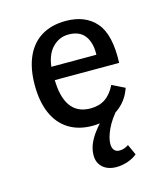

<svg xmlns="http://www.w3.org/2000/svg" viewBox="-97 -503 678 777"><g transform="rotate(-15 242.0 -115.0)"><path d="M61.6 -208.1Q61.6 -277.4 83.6 -326.7Q105.7 -375.9 147.7 -401.4Q189.7 -426.9 249.2 -426.9Q331.6 -426.9 375.6 -375.6Q419.6 -324.3 414.8 -206.9H114.3L113.5 -262.6H334.4Q336.1 -311.8 314.6 -341.4Q293 -371 246 -371Q205.8 -371 177.3 -340.4Q148.7 -309.8 144.3 -249.2L146.7 -245.8Q145.2 -230.3 145.2 -214.2Q145.2 -137.5 173.1 -98.1Q200.9 -58.8 256.2 -58.8Q292.1 -58.8 317.7 -75.8Q343.2 -92.8 361 -129.1L414.3 -102.7Q396.1 -49 351.5 -18.9Q306.9 11.3 245 11.3Q187.5 11.3 146.1 -14.5Q104.7 -40.4 83.1 -89.6Q61.6 -138.8 61.6 -208.1ZM218 128.5Q218 104.8 227 82.3Q235.9 59.9 254.6 35.1Q266.2 19.8 281.3 3.2Q296.3 -13.5 317.5 -33.5L364.2 -34.6Q328.4 4 311.9 40.1Q295.4 76.1 295.4 100.4Q295.4 117.9 303.1 127Q310.8 136.2 325.3 136.2Q334.9 136.2 345.3 132.7Q355.7 129.1 363.2 123.5L383.3 167.8Q367.4 181.2 343.7 189.4Q320 197.6 296.2 197.6Q260.4 197.6 239.2 178.7Q218 159.9 218 128.5Z"/></g></svg>

Font: Playfair Micro SmCond SmLight
Style: Regular
Weight: 360
Width: 4
Designer: Claus Eggers Sørensen
Foundry: Claus Eggers Sørensen
Version: Version 2.100;Glyphs 3.2 (3219)